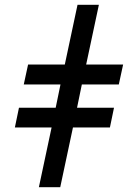

<svg xmlns="http://www.w3.org/2000/svg" viewBox="-20 -780 533 800"><path d="M142 0 195 -249H42L59 -331H212L232 -428H79L97 -511H250L303 -760H392L339 -511H493L475 -428H321L301 -331H455L438 -249H284L231 0Z"/></svg>

Font: Noto Serif Condensed ExtraBold
Style: Italic
Weight: 800
Width: 3
Italic angle: -12°
Designer: Monotype Design Team
Foundry: Monotype Imaging Inc.
Version: Version 2.014; ttfautohint (v1.8.4.7-5d5b)